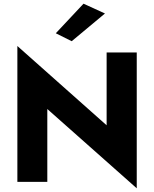

<svg xmlns="http://www.w3.org/2000/svg" viewBox="-20 -984 834 1039"><path d="M557 -700V-306L74 -735V0H236V-394L720 35V-700ZM548 -911 432 -964 282 -804 368 -761Z"/></svg>

Font: Jost
Style: Bold
Weight: 700
Version: Version 3.710